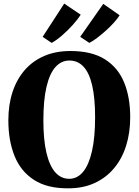

<svg xmlns="http://www.w3.org/2000/svg" viewBox="-20 -1037 772 1069"><path d="M361 11.5Q243 12.5 169 -35.5Q95 -83.5 60.8 -169Q26.5 -254.5 26.5 -367Q26.5 -453 49.5 -523.8Q72.5 -594.5 117 -646Q161.5 -697.5 225.8 -725.2Q290 -753 372.5 -753Q490.5 -753 563.8 -707Q637 -661 671 -578.2Q705 -495.5 705 -384.5Q705 -298 682.2 -225.8Q659.5 -153.5 615.2 -100.5Q571 -47.5 507 -18Q443 11.5 361 11.5ZM365.5 -41.5Q410.5 -41.5 442.8 -80.5Q475 -119.5 492.2 -195.8Q509.5 -272 509.5 -383.5Q509.5 -491.5 493.2 -561.5Q477 -631.5 445 -665.8Q413 -700 366.5 -700Q321 -700 288.5 -663.5Q256 -627 238.8 -553Q221.5 -479 221.5 -367Q221.5 -260 238.2 -187.8Q255 -115.5 287 -78.5Q319 -41.5 365.5 -41.5ZM477 -798.5 426.5 -832 555 -1015.5 646 -952Q634.5 -933.5 614.2 -911Q594 -888.5 569.5 -866.5Q545 -844.5 521 -826.2Q497 -808 478 -798.5ZM267 -798.5 217.5 -832 337.5 -1017 429.5 -955Q414 -930.5 386 -899.2Q358 -868 326.5 -840.5Q295 -813 268 -798.5Z"/></svg>

Font: Merriweather 60pt Black
Style: Regular
Weight: 900
Version: Version 2.100